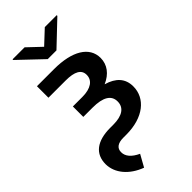

<svg xmlns="http://www.w3.org/2000/svg" viewBox="-297 -815 1094 1094"><g transform="rotate(-45 250.0 -268.5)"><path d="M189.6 -545.5H51.1V-452.8H189.6C261.7 -452.8 297.6 -433.2 297.6 -391C297.9 -346.6 258.9 -319.2 191.1 -319.2H114.3V-235.1H188.9C272.7 -235.1 315 -209.5 315 -159.4C315.3 -109 274.9 -82.7 203.8 -82.7H179C71.4 -82.7 13.1 -37.3 13.5 46.5C14.6 118.3 67.8 182.2 154.5 214.5L194.6 142.4C148.4 121.1 123.9 92.7 124.3 59.7C123.9 27.3 147.4 9.9 191.4 9.9H215.9C354.4 9.9 439.3 -61.1 438.9 -156.6C438.9 -220.2 401.6 -260.3 331.7 -280.5C389.6 -305.8 421.5 -348.4 421.9 -402.7C421.9 -492.9 334.2 -545.5 189.6 -545.5ZM61.1 -746.8 203.8 -611.2H274.1L416.9 -746.8V-752.1H321L239 -675.4L158 -752.1H61.1Z"/></g></svg>

Font: Magic Ui Pro Semi Bold
Style: Regular
Weight: 600
Designer: Stefan Endress, Andreas Faust
Version: Version 1.000;FEAKit 1.0